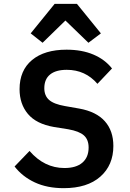

<svg xmlns="http://www.w3.org/2000/svg" viewBox="-20 -969 680 1001"><path d="M56 -101 134 -182Q211 -93 316 -93Q377 -93 409.5 -121Q442 -149 442 -200Q442 -241 417.5 -263Q393 -285 336 -295L261 -307Q169 -323 125.5 -375Q82 -427 82 -504Q82 -602 147 -656Q212 -710 327 -710Q407 -710 467 -684.5Q527 -659 564 -612L488 -532Q425 -605 328 -605Q271 -605 241 -580.5Q211 -556 211 -509Q211 -470 236 -448Q261 -426 319 -416L393 -403Q482 -387 526.5 -337Q571 -287 571 -208Q571 -108 503 -48Q435 12 312 12Q226 12 161.5 -18Q97 -48 56 -101ZM381 -949 506 -795 441 -746 321 -862 202 -746 140 -795 265 -949Z"/></svg>

Font: Writer SemiBold
Style: Regular
Weight: 600
Monospace: yes
Designer: Mike Abbink, Paul van der Laan, Pieter van Rosmalen
Foundry: Bold Monday
Version: Version 2.001 2020